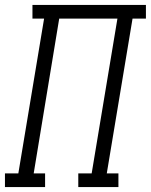

<svg xmlns="http://www.w3.org/2000/svg" viewBox="-50 -755 609 775"><path d="M-30 0V-55H24L128 -680H81V-735H539V-680H485L381 -55H428V0H266V-55H320L424 -680H189L86 -55H132V0Z"/></svg>

Font: Iosevka Slab Light
Style: Italic
Weight: 300
Italic angle: -9°
Monospace: yes
Designer: Belleve Invis
Foundry: Belleve Invis
Version: Version 11.1.1; ttfautohint (v1.8.3)